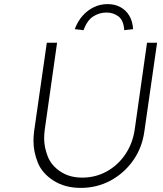

<svg xmlns="http://www.w3.org/2000/svg" viewBox="-20 -908 793 935"><path d="M373 7Q296 7 240.5 -28.5Q185 -64 164 -116.5Q143 -169 143 -221Q143 -244 146 -268L208 -700H258L198 -277Q195 -255 195 -234Q195 -192 212 -147.5Q229 -103 273.5 -73Q318 -43 380 -43Q445 -43 499.5 -73Q554 -103 590 -156Q626 -209 636 -277L696 -700H745L683 -268Q672 -188 628 -126Q584 -64 518 -28.5Q452 7 373 7ZM387 -761 344 -766Q358 -804 382 -831Q406 -858 437 -873Q468 -888 504 -888Q540 -888 567 -873Q594 -858 610 -831Q626 -804 628 -766L585 -761Q582 -809 557 -828Q532 -847 498 -847Q464 -847 434 -828Q404 -809 387 -761Z"/></svg>

Font: Lexend ExtLt
Style: Italic
Weight: 250
Italic angle: -8.13011°
Designer: Bonnie Shaver-Troup, Thomas Jockin
Foundry: Lexend
Version: Version 1.007